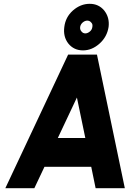

<svg xmlns="http://www.w3.org/2000/svg" viewBox="-20 -986 680 1006"><path d="M450 -966Q402 -966 362 -931Q342 -913 331 -891.5Q320 -870 317 -845Q310 -794 338 -758Q367 -722 415 -722Q462 -722 502 -758Q541 -793 549 -845Q555 -894 526 -931Q497 -966 450 -966ZM437 -878Q450 -878 458 -868Q463 -863 464 -857.5Q465 -852 464 -845Q462 -830 451 -821Q439 -811 427 -811Q415 -811 407 -821Q398 -831 400 -845Q402 -858 413 -868Q425 -878 437 -878ZM283 -263 383 -475 427 -263ZM213 -112H458L481 0H634L488 -700H337L8 0H160Z"/></svg>

Font: Unageo
Style: ExtraBold-Italic
Weight: 800
Designer: Richard Sepsi
Foundry: Richard Sepsi
Version: Version 2.000